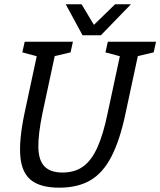

<svg xmlns="http://www.w3.org/2000/svg" viewBox="-20 -860 742 888"><path d="M560.7 -336Q534.7 -212 495.4 -136Q456.2 -60 397.8 -26Q339.3 8 254 8Q168.7 8 124.8 -26Q80.8 -60 74.1 -136Q67.3 -212 93.3 -336H176.3Q156.3 -239 157.4 -178.6Q158.5 -118.2 186 -90.1Q213.5 -62 269.2 -62Q325.8 -62 364.7 -90.1Q403.5 -118.2 430.6 -178.6Q457.7 -239 477.7 -336ZM548.7 -667H631.7L560.7 -336H477.7ZM176.3 -336H93.3L164.3 -667H247.3ZM94.3 -667H174.3L163.8 -596.2L83.3 -617.8ZM478.7 -667H558.7L548.2 -596.2L467.7 -617.8ZM592.2 -594.7 621.7 -667H701.7L690.7 -617.8ZM207.8 -594.7 237.3 -667H317.3L306.3 -617.8ZM365 -697 512.3 -840.3H585.7L446.7 -697ZM443.3 -697H361.7L284 -840.3H357.3Z"/></svg>

Font: Epunda Slab Light
Style: Italic
Weight: 300
Italic angle: -12°
Designer: Simon Atzbach
Foundry: typofactur
Version: Version 1.102